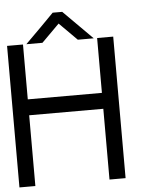

<svg xmlns="http://www.w3.org/2000/svg" viewBox="-55 -852 778 901"><g transform="rotate(-5 333.5 -401.5)"><path d="M424.2 0V-333.3H75V0H0V-666.7H75V-408.3H424.2V-666.7H500V0ZM271.7 -803.3 408.3 -666.7H333.3L250 -750L166.7 -666.7H90.8Q174.2 -749.2 226.7 -803.3Z"/></g></svg>

Font: 0xA000-Squareish-Mono
Style: Squareish-Mono
Weight: 400
Version: Version 0.1